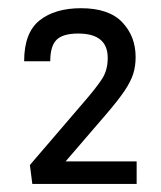

<svg xmlns="http://www.w3.org/2000/svg" viewBox="-20 -879 394 470"><path d="M59.1 -428.7 53.2 -475.1 186 -629.9Q216.8 -665.5 230.2 -686.5Q243.7 -707.5 243.7 -737.3Q243.7 -796.9 171.4 -796.9Q133.8 -796.9 118.4 -781.5Q103 -766.1 103 -729H39.1Q39.1 -798.8 76.7 -828.9Q114.3 -858.9 178.2 -858.9Q246.6 -858.9 279.3 -824.5Q312 -790 312 -739.3Q312 -717.3 306.2 -698.5Q300.3 -679.7 284.9 -656.7Q269.5 -633.8 239.7 -599.1L140.6 -483.9H314.5V-428.7Z"/></svg>

Font: Monda
Style: Regular
Weight: 400
Designer: Vernon Adams
Foundry: Vernon Adams
Version: Version 2.100; ttfautohint (v1.8.3)